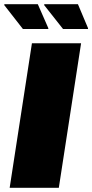

<svg xmlns="http://www.w3.org/2000/svg" viewBox="-48 -894 439 914"><path d="M0 0ZM-2 0 104 -688H338L232 0ZM371 -756V-760L323 -874H163L162 -870L252 -756ZM182 -756V-760L132 -874H-27L-28 -870L61 -756Z"/></svg>

Font: Azeri Sans Black
Style: Italic
Weight: 900
Designer: Hector Gatti & Omnibus-Type (original fonts) / Cristiano Sobral (main changes and remastering)
Foundry: Omnibus-Type
Version: Version 0.07;August 21, 2020;FontCreator 13.0.0.2681 64-bit;